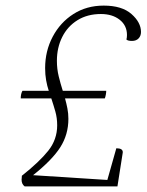

<svg xmlns="http://www.w3.org/2000/svg" viewBox="-20 -665 525 685"><path d="M68 0Q57 -8 57 -24Q57 -26 57.5 -29.5Q58 -33 58 -38Q120 -87 152 -127Q184 -167 184 -218Q184 -244 177.5 -267Q171 -290 163 -314H54Q54 -330 60 -341H154Q148 -359 144.5 -379Q141 -399 141 -422Q141 -483 168 -534Q195 -585 242 -615Q289 -645 350 -645Q415 -645 449 -615Q483 -585 483 -551Q483 -537 474.5 -528Q466 -519 451 -519Q436 -519 431 -524Q432 -528 432.5 -531.5Q433 -535 433 -540Q433 -574 407 -594.5Q381 -615 340 -615Q292 -615 256.5 -593Q221 -571 202 -533Q183 -495 183 -448Q183 -419 189.5 -392.5Q196 -366 204 -341H359Q359 -335 357.5 -327Q356 -319 354 -314H212Q217 -296 220.5 -278Q224 -260 224 -241Q224 -185 195 -139.5Q166 -94 98 -40L363 -23L395 -136Q419 -136 418 -121L399 0Z"/></svg>

Font: Petrona ExtraLight
Style: Italic
Weight: 200
Italic angle: -9°
Designer: Ringo R. Seeber
Foundry: Ringo R. Seeber
Version: Version 2.001; ttfautohint (v1.8.3)